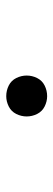

<svg xmlns="http://www.w3.org/2000/svg" viewBox="202 -365 171 615"><g transform="rotate(90 287.5 -57.5)"><path d="M288 8Q270 8 254 0Q238 -8 230 -24Q222 -40 222 -57.5Q222 -75 230 -91Q238 -107 254 -115Q270 -123 288 -123Q305 -123 321 -115Q337 -107 345 -91Q353 -75 353 -57.5Q353 -40 345 -24Q337 -8 321 0Q305 8 288 8Z"/></g></svg>

Font: Jozsika Light
Style: Regular
Weight: 300
Monospace: yes
Designer: Belleve Invis
Foundry: Belleve Invis
Version: 2.1.0